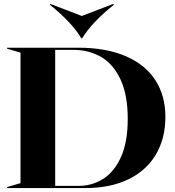

<svg xmlns="http://www.w3.org/2000/svg" viewBox="-20 -954 887 974"><path d="M16 -5 84 -25V-687L16 -707V-712H378Q516 -712 615.5 -670Q715 -628 767 -549Q819 -470 819 -361Q819 -252 771 -170.5Q723 -89 631.5 -44.5Q540 0 413 0H16ZM378 -11Q446 -11 502.5 -46Q559 -81 593.5 -157Q628 -233 628 -351Q628 -472 591.5 -550.5Q555 -629 493 -665Q431 -701 352 -701H260V-11ZM233 -930 236 -934 395 -873 554 -934 558 -930Q446 -841 397 -760H392Q347 -838 233 -930Z"/></svg>

Font: Nyght Serif Bold
Style: Regular
Weight: 700
Designer: Maksym Kobuzan
Version: Version 0.410